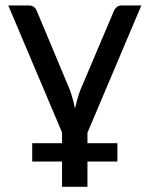

<svg xmlns="http://www.w3.org/2000/svg" viewBox="-20 -528 559 718"><path d="M307 -31.5V7.5H419V76H307V170.5H212V76H100.5V7.5H212V-32.5L11 -507.5H88.5Q100 -507.5 107 -501.8Q114 -496 117 -488.5L241 -192.5Q247.5 -174.5 252.2 -157Q257 -139.5 260.5 -122Q264.5 -139.5 269.2 -157Q274 -174.5 281 -192.5L406.5 -488.5Q410 -496.5 417 -502Q424 -507.5 434 -507.5H508.5Z"/></svg>

Font: Lato Medium
Style: Regular
Weight: 500
Designer: Lukasz Dziedzic
Foundry: tyPoland Lukasz Dziedzic
Version: Version 2.006; 2014-01-15